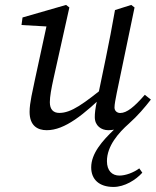

<svg xmlns="http://www.w3.org/2000/svg" viewBox="-20 -507 623 767"><path d="M166.7 13.1C238.7 13.1 313.9 -47.7 412.3 -143.6L412.1 -171.7C313.3 -91.5 264.6 -55.9 217 -55.9C193.1 -55.9 179.1 -69.8 179.1 -98.8C179.1 -120.7 185 -153.4 194 -194L257.1 -477.2L244 -487.3L70 -437.2L65.9 -407L177.5 -400.7L170.2 -422.9L119 -186.4C111.1 -146.6 98.2 -97 98.2 -60.2C98.2 -5.2 129.4 13.1 166.7 13.1ZM344.3 161.9C344.3 209.8 376.3 239.8 433.3 239.8C477.6 239.8 522.5 211.9 548.5 182.9L536.4 165.6C513.6 182.5 481.9 194.4 457 194.4C428.1 194.4 407.2 175.4 407.2 136.6C407.2 76.1 453.7 23.3 495 -13.2C530.8 -45.2 557.8 -77.2 582.7 -109.2L558.5 -128.3C516.7 -80.4 487 -55.6 460.2 -55.6C448.3 -55.6 437.4 -63.5 437.4 -77.5C437.4 -89.5 441.3 -110.3 446.3 -135.1L517.5 -477.2L504.3 -487.3L439.4 -466.8C428.5 -403.1 415.6 -338.5 402.7 -274.9L368.7 -111C359.8 -70.4 358.7 -53.3 358.7 -39C358.7 -4.4 384.9 13.1 412.3 13.1C420.4 13.1 428.4 12.1 435.4 11C388.2 56.2 344.3 106.1 344.3 161.9Z"/></svg>

Font: Source Serif Variable
Style: Italic
Weight: 389
Italic angle: -12°
Designer: Frank Grießhammer
Foundry: Adobe Systems Incorporated
Version: Version 3.001;hotconv 1.0.111;makeotfexe 2.5.65597